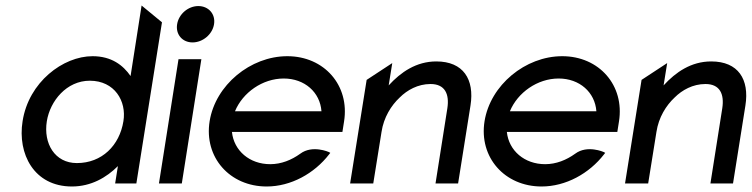

<svg xmlns="http://www.w3.org/2000/svg" viewBox="-20 -666 2729 697"><path d="M62 -226C43 -108 103 11 241 11C311 11 367 -22 408 -63L398 0H475L568 -585L494 -646L454 -390C427 -429 385 -462 316 -462C209 -462 84 -368 62 -226ZM150 -226C162 -300 222 -373 306 -373C396 -373 440 -299 428 -226C414 -138 350 -74 259 -74C179 -74 137 -145 150 -226Z M623 -578C617 -541 642 -512 679 -512C716 -512 751 -541 757 -578C763 -615 737 -644 700 -644C663 -644 629 -615 623 -578ZM557 0H640L711 -451H628Z M741 -226C720 -95 814 11 948 11C1036 11 1121 -36 1175 -106L1179 -111L1174 -114C1174 -114 1114 -141 1070 -108C1038 -85 1001 -70 961 -70C886 -70 829 -119 822 -187H1223L1229 -225C1250 -356 1157 -462 1023 -462C889 -462 762 -357 741 -226ZM833 -262C861 -330 933 -381 1010 -381C1086 -381 1142 -331 1147 -262Z M1251 0H1335L1365 -187C1373 -240 1400 -283 1431 -312C1458 -339 1497 -361 1543 -361C1595 -361 1612 -325 1604 -273L1561 0H1643L1688 -283C1703 -378 1662 -443 1564 -443C1491 -443 1435 -404 1391 -356L1404 -437L1311 -376Z M1739 -226C1718 -95 1812 11 1946 11C2034 11 2119 -36 2173 -106L2177 -111L2172 -114C2172 -114 2112 -141 2068 -108C2036 -85 1999 -70 1959 -70C1884 -70 1827 -119 1820 -187H2221L2227 -225C2248 -356 2155 -462 2021 -462C1887 -462 1760 -357 1739 -226ZM1831 -262C1859 -330 1931 -381 2008 -381C2084 -381 2140 -331 2145 -262Z M2249 0H2333L2363 -187C2371 -240 2398 -283 2429 -312C2456 -339 2495 -361 2541 -361C2593 -361 2610 -325 2602 -273L2559 0H2641L2686 -283C2701 -378 2660 -443 2562 -443C2489 -443 2433 -404 2389 -356L2402 -437L2309 -376Z"/></svg>

Font: Charger Pro
Style: BdObl
Weight: 700
Designer: Jasper
Foundry: Cannot Into Space Fonts
Version: Version 1.09